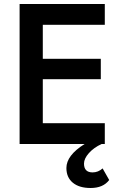

<svg xmlns="http://www.w3.org/2000/svg" viewBox="-20 -720 611 960"><path d="M493 122 526 180Q496 220 433 220Q376 220 344 193.5Q312 167 312 120Q312 57 403 0H78V-700H504V-596H194V-426H484V-324H194V-104H504V0H488Q449 18 424.5 45.5Q400 73 400 98Q400 142 443 142Q471 142 493 122Z"/></svg>

Font: Renner* Medium
Style: Medium
Weight: 500
Version: Version 003.000 ; ttfautohint (v0.97) -l 8 -r 50 -G 200 -x 1